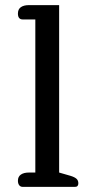

<svg xmlns="http://www.w3.org/2000/svg" viewBox="-20 -730 351 750"><path d="M50 -24Q50 -40 61.5 -48Q73 -56 93 -56H118V-654H69Q50 -654 50 -677Q50 -694 61.5 -702Q73 -710 93 -710H211V-56L256 -43Q272 -38 279 -31.5Q286 -25 286 -14Q286 0 273 0H69Q60 0 55 -6.5Q50 -13 50 -24Z"/></svg>

Font: Maitree Medium
Style: Regular
Weight: 500
Designer: CadsonDemak Team
Foundry: CadsonDemak
Version: Version 1.000